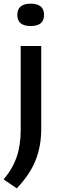

<svg xmlns="http://www.w3.org/2000/svg" viewBox="-31 -795 328 1048"><path d="M60.5 233 -11 184.5Q38.5 125 60.2 61Q82 -3 82 -86V-544H194V-90Q194 3 163.2 80.2Q132.5 157.5 60.5 233ZM136.5 -653Q63.5 -653 63.5 -713.5Q63.5 -775 136.5 -775Q209.5 -775 209.5 -713.5Q209.5 -653 136.5 -653Z"/></svg>

Font: Encode Sans Exp Md
Style: Regular
Weight: 500
Width: 7
Designer: Multiple Designers
Foundry: Impallari Type
Version: Version 3.002; ttfautohint (v1.8.3) -l 8 -r 50 -G 200 -x 14 